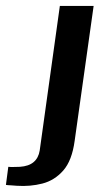

<svg xmlns="http://www.w3.org/2000/svg" viewBox="-134 -515 336 648"><path d="M-77 112Q-84 111 -97 110.5Q-110 110 -114 109L-106 48Q-98 49 -86 48.5Q-74 48 -67 48Q-37 46 -20.5 32Q-4 18 0 -7L68 -495H182L118 -40Q109 27 79.5 60.5Q50 94 9 104.5Q-32 115 -77 112Z"/></svg>

Font: Alumni Sans
Style: Bold Italic
Weight: 700
Italic angle: -8°
Designer: Robert E. Leuschke
Foundry: Robert E. Leuschke
Version: Version 1.016